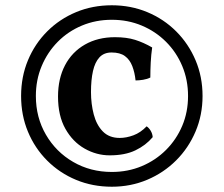

<svg xmlns="http://www.w3.org/2000/svg" viewBox="-20 -594 848 728"><path d="M404 -574Q476 -574 538.5 -548Q601 -522 648 -475Q695 -428 721.5 -365.5Q748 -303 748 -230Q748 -158 721.5 -95.5Q695 -33 648 14Q601 61 538.5 87.5Q476 114 404 114Q331 114 268.5 88Q206 62 159 15Q112 -32 86 -94.5Q60 -157 60 -230Q60 -303 86 -365.5Q112 -428 159 -475Q206 -522 268.5 -548Q331 -574 404 -574ZM416 -453Q460 -453 492 -443Q524 -433 557 -414Q553 -387 551.5 -357Q550 -327 550 -300Q538 -294 522.5 -291.5Q507 -289 494 -289Q491 -319 481.5 -343.5Q472 -368 453.5 -381.5Q435 -395 403 -395Q374 -395 357 -376.5Q340 -358 332.5 -324.5Q325 -291 325 -245Q325 -200 335.5 -160Q346 -120 370 -95.5Q394 -71 434 -71Q459 -71 486 -81Q513 -91 536 -115Q545 -109 551.5 -98Q558 -87 559 -74Q533 -43 493.5 -24Q454 -5 396 -5Q346 -5 301 -30.5Q256 -56 228 -105.5Q200 -155 200 -228Q200 -296 226.5 -346.5Q253 -397 302 -425Q351 -453 416 -453ZM404 -519Q343 -519 290.5 -497Q238 -475 199 -435.5Q160 -396 138 -343.5Q116 -291 116 -230Q116 -149 154 -83.5Q192 -18 257.5 20Q323 58 404 58Q465 58 517.5 36Q570 14 609.5 -25.5Q649 -65 671 -117Q693 -169 693 -230Q693 -291 671 -343.5Q649 -396 609.5 -435.5Q570 -475 517.5 -497Q465 -519 404 -519Z"/></svg>

Font: Vollkorn
Style: Bold
Weight: 700
Designer: Friedrich Althausen
Foundry: Friedrich Althausen
Version: Version 5.000